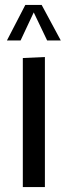

<svg xmlns="http://www.w3.org/2000/svg" viewBox="-20 -754 274 774"><path d="M72 0V-520L161 -524V0ZM8 -591 82 -734H148L225 -591H170L116 -704L63 -591Z"/></svg>

Font: Murecho
Style: Regular
Weight: 400
Designer: Neil Summerour
Foundry: Positype
Version: Version 1.010; ttfautohint (v1.8.3)